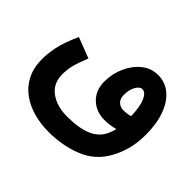

<svg xmlns="http://www.w3.org/2000/svg" viewBox="-142 -639 1025 1025"><g transform="rotate(45 370.0 -126.5)"><path d="M325 188Q268 188 214.5 173.5Q161 159 118.5 128.5Q76 98 51.5 50Q27 2 27 -65Q27 -99 36.5 -151Q46 -203 83 -285L200 -240Q178 -185 169.5 -151.5Q161 -118 161 -83Q161 -13 211 23.5Q261 60 339 60Q427 60 481 37Q535 14 557 -35Q566 -55 572 -79Q536 -68 493 -68Q429 -68 388 -108Q347 -148 347 -213Q347 -271 370 -323Q393 -375 433.5 -408Q474 -441 526 -441Q580 -441 620.5 -407Q661 -373 683 -312Q705 -251 705 -169Q705 -108 692 -59Q679 -10 656 31Q610 116 521.5 152Q433 188 325 188ZM471 -236Q471 -206 488 -191Q505 -176 527 -176Q553 -176 579 -183Q577 -254 560.5 -291Q544 -328 520 -328Q501 -328 486 -302Q471 -276 471 -236Z"/></g></svg>

Font: Noto Sans Arabic ExtCond
Style: Bold
Weight: 700
Width: 2
Designer: Monotype Design Team, Nadine Chahine, Nizar Qandah and Khaled Hosny
Foundry: Monotype Imaging Inc.
Version: Version 2.012; ttfautohint (v1.8.4.7-5d5b)